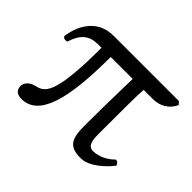

<svg xmlns="http://www.w3.org/2000/svg" viewBox="-101 -593 767 767"><g transform="rotate(45 283.0 -209.5)"><path d="M531 -429H162C68 -429 32 -350 24 -290C25 -282 37 -278 48 -282C66 -339 94 -361 144 -361H162C162 -89 124 -76 82 -66C56 -60 41 -42 41 -24C41 0 58 10 80 10C178 10 214 -119 214 -361H338C335 -246 334 -150 334 -92C334 -16 351 10 415 10C462 10 514 -39 537 -70C534 -80 529 -85 519 -86C481 -48 442 -45 429 -45C406 -45 397 -64 397 -106C397 -244 397 -325 400 -361H450C493 -361 525 -381 542 -417Z"/></g></svg>

Font: Libertinus Math
Style: Regular
Weight: 400
Designer: Philipp H. Poll, Khaled Hosny
Foundry: Caleb Maclennan
Version: Version 7.050;RELEASE